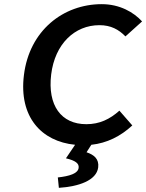

<svg xmlns="http://www.w3.org/2000/svg" viewBox="-20 -686 703 923"><path d="M554 -154C508 -113 459 -89 395 -89C274 -89 208 -179 226 -328C244 -475 339 -565 458 -565C513 -565 551 -544 583 -511L663 -583C623 -627 556 -666 469 -666C284 -666 121 -539 95 -325C70 -124 179 -6 341 10L297 75C343 86 361 100 358 121C355 148 314 161 258 167L263 217C357 211 444 182 452 119C457 78 432 58 396 46L419 10C494 2 560 -31 616 -83Z"/></svg>

Font: Falling Sky
Style: ExtObl
Weight: 400
Designer: Paul D. Hunt
Foundry: Adobe Systems Incorporated
Version: Version 1.02